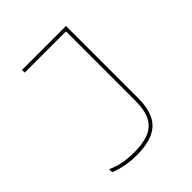

<svg xmlns="http://www.w3.org/2000/svg" viewBox="-202 -862 1004 1004"><g transform="rotate(-45 300.0 -360.0)"><path d="M233 10Q188 10 149.5 2.5Q111 -5 78 -19V-41Q111 -25 149.5 -17.5Q188 -10 233 -10Q337 -10 382.5 -53Q428 -96 428 -195V-710H123V-730H448V-195Q448 -88 397 -39Q346 10 233 10Z"/></g></svg>

Font: M PLUS Code Latin Expanded Thin
Style: Regular
Weight: 250
Width: 7
Designer: Coji Morishita
Foundry: UNDERFOREST DESIGN
Version: Version 1.002; ttfautohint (v1.8.3)